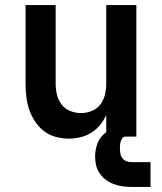

<svg xmlns="http://www.w3.org/2000/svg" viewBox="-20 -540 640 759"><path d="M252 8Q226 8 200 1Q174 -6 153.5 -22Q133 -38 118.5 -60Q104 -82 95.5 -107Q87 -132 84 -158Q81 -184 81 -210V-520H200V-210Q200 -188 205 -166.5Q210 -145 223 -127.5Q236 -110 257 -101.5Q278 -93 300 -93Q322 -93 343 -101.5Q364 -110 377 -127.5Q390 -145 395 -166.5Q400 -188 400 -210V-520H519V0H400V-86Q391 -65 376 -46.5Q361 -28 341 -15.5Q321 -3 298 2.5Q275 8 252 8ZM575 199H500Q482 199 464.5 196.5Q447 194 430.5 188Q414 182 399.5 171.5Q385 161 374.5 146Q364 131 360 113.5Q356 96 356 79Q356 55 363.5 32Q371 9 388 -7.5Q405 -24 428 -31Q451 -38 475 -38V0Q468 0 463.5 6.5Q459 13 457 20Q455 27 454.5 34Q454 41 454 48Q454 58 456 68Q458 78 464.5 86Q471 94 480.5 97.5Q490 101 500 101H575Z"/></svg>

Font: Iosevka Custom Extended
Style: Bold
Weight: 700
Width: 7
Monospace: yes
Designer: Belleve Invis
Foundry: Belleve Invis
Version: Version 11.2.4; ttfautohint (v1.8.4)